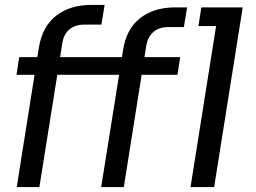

<svg xmlns="http://www.w3.org/2000/svg" viewBox="-20 -760 1041 780"><path d="M140 0H48L138 -567Q152 -652 208 -696Q264 -740 351 -740H405L392 -660H322Q285 -660 261.5 -640Q238 -620 233 -583ZM483 0H391L480 -557Q493 -642 549 -686Q605 -730 692 -730H740L727 -650H663Q626 -650 603 -630Q580 -610 574 -573ZM850 0H754L870 -730H966ZM701 -456H47L58 -528H712ZM954 -654H786L798 -730H966Z"/></svg>

Font: Sora Variable Italic
Style: Regular
Weight: 400
Designer: Jonathan Barnbrook, Julián Moncada
Foundry: Barnbrook Fonts
Version: Version 2.000